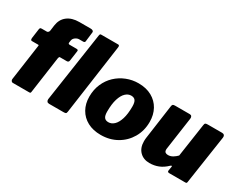

<svg xmlns="http://www.w3.org/2000/svg" viewBox="-88 -1195 2079 1657"><g transform="rotate(30 951.5 -366.0)"><path d="M417 -530Q430 -530 433.5 -525.5Q437 -521 435 -512L421 -413Q418 -395 400 -395H331Q323 -395 320 -377L269 -16Q268 -5 264.5 -2.5Q261 0 252 0H89Q81 0 75 -8Q69 -16 70 -26L121 -387Q123 -395 114 -395H53Q43 -395 41 -402.5Q39 -410 40 -420L53 -514Q55 -523 58.5 -526.5Q62 -530 75 -530H123Q131 -530 137.5 -537Q144 -544 145 -554L152 -607Q161 -672 206.5 -707Q252 -742 325 -742H438Q452 -742 460.5 -736Q469 -730 467 -718L456 -626Q455 -612 437 -612H397Q380 -612 361.5 -599Q343 -586 340 -565L337 -543Q336 -530 351 -530H417ZM626 -23Q624 -7 617.5 -3.5Q611 0 594 0H452Q437 0 430.5 -9Q424 -18 425 -31L528 -725Q530 -736 533 -739Q536 -742 545 -742H712Q727 -742 724 -720Z M970 10Q894 10 838 -20Q782 -50 751.5 -104Q721 -158 721 -228Q721 -298 746 -355.5Q771 -413 814.5 -454Q858 -495 914.5 -517.5Q971 -540 1033 -540Q1110 -540 1166 -509Q1222 -478 1252 -423.5Q1282 -369 1282 -298Q1282 -210 1241 -140Q1200 -70 1129.5 -30Q1059 10 970 10ZM973 -118Q1004 -118 1029.5 -142Q1055 -166 1070.5 -215Q1086 -264 1086 -339Q1086 -380 1073 -398Q1060 -416 1031 -416Q1001 -416 975.5 -392Q950 -368 934.5 -318.5Q919 -269 919 -193Q919 -153 932 -135.5Q945 -118 973 -118Z M1456 10Q1396 10 1359 -27.5Q1322 -65 1322 -130Q1322 -138 1322.5 -147Q1323 -156 1324 -163L1372 -506Q1374 -521 1380 -525.5Q1386 -530 1402 -530H1548Q1561 -530 1567 -521Q1573 -512 1571 -498L1525 -176Q1524 -172 1524 -168.5Q1524 -165 1524 -163Q1524 -145 1534 -137.5Q1544 -130 1560 -130Q1586 -130 1608.5 -144Q1631 -158 1647 -175L1696 -507Q1698 -522 1704.5 -526Q1711 -530 1728 -530H1871Q1885 -530 1892 -521Q1899 -512 1897 -498L1825 -16Q1824 -6 1820.5 -3Q1817 0 1808 0H1650Q1642 0 1636.5 -3Q1631 -6 1632 -16L1639 -60Q1640 -66 1635.5 -66Q1631 -66 1623 -59Q1586 -23 1544.5 -6.5Q1503 10 1456 10Z"/></g></svg>

Font: Libre Franklin Thin Black
Style: Italic
Weight: 900
Italic angle: -8°
Version: Version 2.000